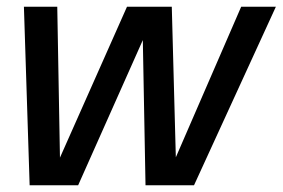

<svg xmlns="http://www.w3.org/2000/svg" viewBox="-20 -550 839 570"><path d="M68 0 51 -530H150L158 -82L357 -530H490L502 -83L696 -530H799L556 0H412L404 -431L212 0Z"/></svg>

Font: Radio Canada Big
Style: Italic
Weight: 400
Italic angle: -12°
Designer: Étienne Aubert Bonn
Foundry: Coppers and Brasses
Version: Version 1.001